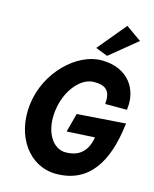

<svg xmlns="http://www.w3.org/2000/svg" viewBox="-142 -1065 951 1182"><g transform="rotate(15 334.0 -474.0)"><path d="M666 -377 668 -388 359 -366 327 -246 505 -256C487 -144 415 -120 353 -120C273 -120 209 -213 226 -351C241 -477 323 -584 412 -584C476 -584 519 -565 513 -480V-471H651L652 -481C667 -602 595 -725 422 -725C268 -725 92 -562 66 -351C40 -140 162 23 330 23C542 23 637 -139 666 -377ZM370 -790 447 -760 619 -901 520 -971Z"/></g></svg>

Font: Bluebird
Style: SfBdNrwObl
Weight: 700
Designer: Jasper
Foundry: Cannot Into Space Fonts
Version: Version 0.98